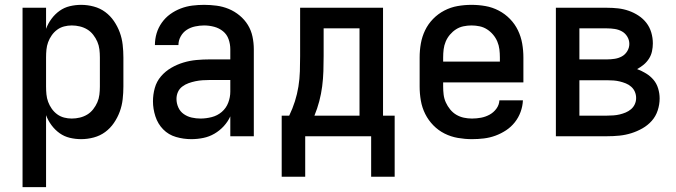

<svg xmlns="http://www.w3.org/2000/svg" viewBox="-20 -562 2790 792"><path d="M73 210V-530H170V-443Q178 -465 192.5 -484.5Q207 -504 226 -517.5Q245 -531 268 -536.5Q291 -542 315 -542Q341 -542 367 -535Q393 -528 414 -512.5Q435 -497 450 -475Q465 -453 474 -428.5Q483 -404 486 -377.5Q489 -351 489 -325V-205Q489 -179 486 -152.5Q483 -126 474 -101.5Q465 -77 450 -55Q435 -33 414 -17.5Q393 -2 367 5Q341 12 315 12Q291 12 268 6.5Q245 1 226 -12.5Q207 -26 192.5 -45.5Q178 -65 170 -87V210ZM276 -73Q293 -73 309.5 -77Q326 -81 340 -89.5Q354 -98 364.5 -111.5Q375 -125 381.5 -140Q388 -155 390 -171.5Q392 -188 392 -205V-325Q392 -342 390 -358.5Q388 -375 381.5 -390Q375 -405 364.5 -418.5Q354 -432 340 -440.5Q326 -449 309.5 -453Q293 -457 276 -457Q260 -457 244.5 -453Q229 -449 216 -439.5Q203 -430 193.5 -416.5Q184 -403 178.5 -388Q173 -373 171.5 -357Q170 -341 170 -325V-205Q170 -189 171.5 -173Q173 -157 178.5 -142Q184 -127 193.5 -113.5Q203 -100 216 -90.5Q229 -81 244.5 -77Q260 -73 276 -73Z M769 12Q737 12 706 3Q675 -6 653 -28.5Q631 -51 621 -82Q611 -113 611 -144Q611 -172 618.5 -199Q626 -226 644 -247Q662 -268 686 -282Q710 -296 736.5 -304Q763 -312 790.5 -314.5Q818 -317 845 -317H930V-359Q930 -380 923 -400Q916 -420 900 -433Q884 -446 863.5 -451.5Q843 -457 822 -457Q804 -457 785 -453Q766 -449 750.5 -439Q735 -429 725.5 -412Q716 -395 716 -376H619Q619 -401 626 -424.5Q633 -448 647.5 -468.5Q662 -489 682 -503.5Q702 -518 725.5 -527Q749 -536 773.5 -539Q798 -542 822 -542Q848 -542 874 -538.5Q900 -535 924 -525Q948 -515 968.5 -498Q989 -481 1002.5 -459Q1016 -437 1021.5 -411Q1027 -385 1027 -359V0H930V-82Q920 -60 903 -41.5Q886 -23 864.5 -10.5Q843 2 818.5 7Q794 12 769 12ZM807 -73Q830 -73 853.5 -79Q877 -85 895 -100.5Q913 -116 921.5 -138.5Q930 -161 930 -184V-232H845Q830 -232 815.5 -231Q801 -230 786.5 -227Q772 -224 758 -219Q744 -214 732 -205Q720 -196 714 -182.5Q708 -169 708 -154Q708 -136 715.5 -119Q723 -102 738 -91.5Q753 -81 771 -77Q789 -73 807 -73Z M1142 167V-85H1173Q1187 -114 1196.5 -144Q1206 -174 1211 -205Q1216 -236 1217 -268Q1218 -300 1218 -331V-530H1560V-85H1608V167H1511V0H1239V167ZM1277 -85H1463V-445H1315V-331Q1315 -300 1314 -268.5Q1313 -237 1309 -206Q1305 -175 1297 -144.5Q1289 -114 1277 -85Z M1927 12Q1898 12 1869 7Q1840 2 1814 -11Q1788 -24 1767.5 -45Q1747 -66 1734 -92Q1721 -118 1716 -147Q1711 -176 1711 -205V-325Q1711 -354 1716 -382.5Q1721 -411 1733.5 -437Q1746 -463 1766.5 -484Q1787 -505 1813 -518.5Q1839 -532 1867.5 -537Q1896 -542 1925 -542Q1954 -542 1982.5 -537Q2011 -532 2037 -518.5Q2063 -505 2083.5 -484Q2104 -463 2116.5 -437Q2129 -411 2134 -382.5Q2139 -354 2139 -325V-222H1808V-205Q1808 -188 1810 -171.5Q1812 -155 1819 -139.5Q1826 -124 1837 -110.5Q1848 -97 1862.5 -88.5Q1877 -80 1893.5 -76.5Q1910 -73 1927 -73Q1946 -73 1964.5 -76.5Q1983 -80 1999.5 -89Q2016 -98 2027.5 -113.5Q2039 -129 2040 -148H2137Q2136 -124 2127.5 -100.5Q2119 -77 2103.5 -57.5Q2088 -38 2067.5 -24.5Q2047 -11 2024 -2.5Q2001 6 1976.5 9Q1952 12 1927 12ZM1808 -308H2042V-325Q2042 -342 2040 -358.5Q2038 -375 2031.5 -390.5Q2025 -406 2014 -419Q2003 -432 1989 -441Q1975 -450 1958.5 -453.5Q1942 -457 1925 -457Q1908 -457 1891.5 -453.5Q1875 -450 1861 -441Q1847 -432 1836 -419Q1825 -406 1818.5 -390.5Q1812 -375 1810 -358.5Q1808 -342 1808 -325Z M2484 0H2273V-530H2484Q2507 -530 2529.5 -527.5Q2552 -525 2573.5 -517.5Q2595 -510 2614 -497.5Q2633 -485 2646.5 -467.5Q2660 -450 2666.5 -428Q2673 -406 2673 -383Q2673 -367 2669.5 -350.5Q2666 -334 2657 -320Q2648 -306 2635.5 -295.5Q2623 -285 2608 -277Q2627 -270 2645 -259Q2663 -248 2676 -232.5Q2689 -217 2695 -196.5Q2701 -176 2701 -156Q2701 -131 2693 -106.5Q2685 -82 2668.5 -63.5Q2652 -45 2630 -32.5Q2608 -20 2584 -12.5Q2560 -5 2535 -2.5Q2510 0 2484 0ZM2370 -317H2484Q2500 -317 2516 -319.5Q2532 -322 2545.5 -329.5Q2559 -337 2567.5 -351Q2576 -365 2576 -381Q2576 -397 2567.5 -411Q2559 -425 2545.5 -432.5Q2532 -440 2516 -442.5Q2500 -445 2484 -445H2370ZM2370 -85H2484Q2497 -85 2510.5 -86Q2524 -87 2536.5 -90Q2549 -93 2561 -98Q2573 -103 2583 -111.5Q2593 -120 2598.5 -132Q2604 -144 2604 -157V-158Q2604 -171 2599 -183Q2594 -195 2584 -204Q2574 -213 2561.5 -218Q2549 -223 2536.5 -226Q2524 -229 2511 -230Q2498 -231 2484 -231H2370Z"/></svg>

Font: Lode Dark Term
Style: Bold
Weight: 700
Monospace: yes
Designer: Belleve Invis
Foundry: Belleve Invis
Version: Version 29.2.0